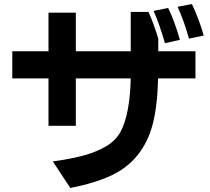

<svg xmlns="http://www.w3.org/2000/svg" viewBox="-20 -853 1040 953"><path d="M41 -463.9V-598.6H220.7V-790H356.4V-598.6H628.9V-793.9H716.8Q742.2 -739.3 765.6 -661.1V-598.6H950.2V-463.9H764.6Q761.7 -330.1 738.8 -239.7Q715.8 -149.4 664.1 -84.5Q612.3 -19.5 532.2 18.1Q452.1 55.7 329.1 80.1L242.2 -51.8Q339.8 -65.4 401.4 -83Q462.9 -100.6 509.3 -128.4Q555.7 -156.2 580.1 -202.1Q625 -290 628.9 -463.9H356.4V-228.5H220.7V-463.9ZM742.2 -798.8 814.5 -813.5Q845.7 -751 873 -655.3L798.8 -638.7Q769.5 -739.3 742.2 -798.8ZM861.3 -819.3 932.6 -833Q967.8 -758.8 991.2 -676.8L918 -661.1Q892.6 -752 861.3 -819.3Z"/></svg>

Font: GenEi M Gothic v2 Bold
Style: Regular
Weight: 700
Version: Version 2.0